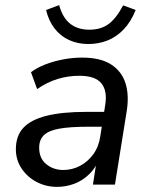

<svg xmlns="http://www.w3.org/2000/svg" viewBox="-20 -721 584 750"><path d="M203 9Q160 9 123.5 -10Q87 -29 64.5 -62.5Q42 -96 42 -138Q42 -190 71 -221.5Q100 -253 161 -268.5Q222 -284 317 -284H398L389 -226H327Q254 -226 212 -218.5Q170 -211 151.5 -193Q133 -175 133 -144Q133 -102 161 -79.5Q189 -57 227 -57Q262 -57 292.5 -73Q323 -89 344.5 -118.5Q366 -148 372 -190L391 -311Q400 -366 376 -395.5Q352 -425 290 -425Q246 -425 205 -412.5Q164 -400 125 -373L101 -439Q125 -457 157.5 -469.5Q190 -482 227 -489Q264 -496 301 -496Q372 -496 413.5 -469.5Q455 -443 470 -396.5Q485 -350 475 -287L429 0H343L360 -109H370Q357 -69 330.5 -42.5Q304 -16 271 -3.5Q238 9 203 9ZM325 -549Q284 -549 250 -564.5Q216 -580 193 -610Q170 -640 160 -682L211 -701Q225 -651 254.5 -628Q284 -605 329 -605Q374 -605 404 -627Q434 -649 461 -700L510 -682Q491 -635 462.5 -605.5Q434 -576 399 -562.5Q364 -549 325 -549Z"/></svg>

Font: Nunito Sans 12pt Medium
Style: Italic
Weight: 500
Italic angle: -9°
Designer: Vernon Adams
Foundry: Vernon Adams
Version: Version 3.101;gftools[0.9.27]